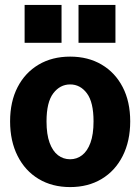

<svg xmlns="http://www.w3.org/2000/svg" viewBox="-20 -750 569 780"><path d="M265 10Q192 10 137 -23Q82 -56 51.5 -116.5Q21 -177 21 -257Q21 -337 51.5 -396Q82 -455 137 -487.5Q192 -520 265 -520Q338 -520 393 -487.5Q448 -455 478.5 -396Q509 -337 509 -257Q509 -177 478.5 -116.5Q448 -56 393 -23Q338 10 265 10ZM265 -103Q292 -103 313.5 -119.5Q335 -136 347.5 -170Q360 -204 360 -257Q360 -335 333 -371Q306 -407 265 -407Q224 -407 196.5 -371Q169 -335 169 -257Q169 -204 181.5 -170Q194 -136 215.5 -119.5Q237 -103 265 -103ZM299 -576V-730H449V-576ZM80 -576V-730H230V-576Z"/></svg>

Font: Instrument Sans SemiCondensed
Style: Bold
Weight: 700
Width: 4
Designer: Rodrigo Fuenzalida
Foundry: fragTYPE
Version: Version 1.000;gftools[0.9.28]